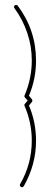

<svg xmlns="http://www.w3.org/2000/svg" viewBox="-20 -644 214 796"><path d="M46.9 -623.5C43.9 -623.5 42 -622.6 40.5 -621.1C38.6 -619.1 38.1 -617.2 38.1 -615.2C38.1 -612.8 38.6 -610.8 40 -609.9C62.5 -579.1 80.1 -545.4 92.8 -508.3C105.5 -471.2 111.8 -433.1 111.8 -393.1C111.8 -342.8 101.6 -294.4 82 -248.5C81.1 -247.6 81.1 -246.6 81.1 -245.1C81.1 -243.2 81.5 -241.7 83.5 -239.7L94.7 -227.1L83.5 -213.9C81.5 -212.4 81.1 -210.4 81.1 -208.5C81.1 -207.5 81.1 -206.1 82 -204.6C101.6 -159.2 111.8 -111.3 111.8 -61C111.8 3.4 95.7 63.5 63.5 119.1C62.5 120.1 62.5 121.6 62.5 123.5C62.5 125.5 63 127.4 64.9 129.4C66.9 131.3 68.8 132.3 71.3 132.3C74.2 132.3 76.7 130.9 78.6 127.9C112.3 68.8 129.4 5.9 129.4 -61C129.4 -111.8 119.6 -160.6 100.1 -206.5L112.3 -221.2C113.3 -222.7 114.3 -224.6 114.3 -227.1C114.3 -229.5 113.3 -231.4 112.3 -232.4L100.1 -247.1C119.6 -293.5 129.4 -342.3 129.4 -393.1C129.4 -477.1 104 -552.7 53.7 -620.1C52.2 -622.1 49.8 -623.5 46.9 -623.5Z"/></svg>

Font: Mill
Style: Thin
Weight: 100
Version: Version 001.000